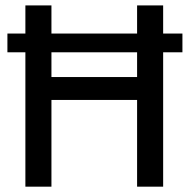

<svg xmlns="http://www.w3.org/2000/svg" viewBox="-20 -700 707 720"><path d="M664.1 -574.2H7.8V-503.9H664.1ZM494.1 0H591.8V-679.7H494.1V-411.1H172.9V-679.7H75.2V0H172.9V-325.2H494.1Z"/></svg>

Font: Inder
Style: Regular
Weight: 400
Designer: Irina Smirnova
Foundry: Irina Smirnova
Version: Version 1.001